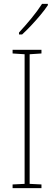

<svg xmlns="http://www.w3.org/2000/svg" viewBox="-20 -971 278 991"><path d="M194 0H45V-19L107 -22V-691L45 -695V-714H194V-695L133 -691V-22L194 -19ZM227 -944Q211 -920 188 -892.5Q165 -865 140.5 -839Q116 -813 94 -793H78V-803Q112 -840 142.5 -877Q173 -914 197 -951H227Z"/></svg>

Font: Noto Sans Lao Looped Condensed Thin
Style: Regular
Weight: 100
Width: 3
Designer: Mark Frömberg, Ben Mitchell
Foundry: The Fontpad Ltd
Version: Version 1.002; ttfautohint (v1.8.4.7-5d5b)